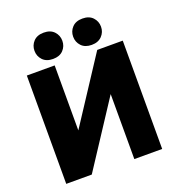

<svg xmlns="http://www.w3.org/2000/svg" viewBox="-158 -1038 1077 1166"><g transform="rotate(-20 380.0 -455.0)"><path d="M70 0V-700H250V-280L525 -700H690V0H510V-420L235 0ZM255 -740Q212 -740 188.5 -765Q165 -790 165 -825Q165 -860 188.5 -885Q212 -910 255 -910Q298 -910 321.5 -885Q345 -860 345 -825Q345 -790 321.5 -765Q298 -740 255 -740ZM505 -740Q462 -740 438.5 -765Q415 -790 415 -825Q415 -860 438.5 -885Q462 -910 505 -910Q548 -910 571.5 -885Q595 -860 595 -825Q595 -790 571 -765Q547 -740 505 -740Z"/></g></svg>

Font: Golos Text
Style: Bold
Weight: 700
Designer: A.Korolkova, Vitaly Kuzmin
Foundry: ParaType Ltd
Version: Version 2.004